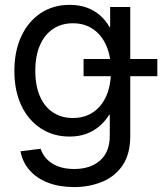

<svg xmlns="http://www.w3.org/2000/svg" viewBox="-20 -551 686 783"><path d="M282.2 211.9Q223.1 211.9 177.2 194.6Q131.3 177.2 101.8 144.5Q72.3 111.8 63.5 65.9L145.5 55.7Q153.8 80.6 172.1 99.1Q190.4 117.7 218 127.9Q245.6 138.2 282.2 138.2Q349.1 138.2 388.4 103.3Q427.7 68.4 427.7 2V-83H425.3Q408.7 -56.2 385.5 -36.4Q362.3 -16.6 332.3 -5.4Q302.2 5.9 263.7 5.9Q197.3 5.9 146.2 -27.6Q95.2 -61 66.9 -121.1Q38.6 -181.2 38.6 -261.7Q38.6 -342.3 66.9 -403.1Q95.2 -463.9 146.2 -497.6Q197.3 -531.2 264.2 -531.2Q302.2 -531.2 333 -520.3Q363.8 -509.3 387.5 -488.8Q411.1 -468.3 426.8 -440.4H429.2V-522.5H511.2V2.9Q511.2 78.1 479.5 124Q447.8 169.9 395.5 190.9Q343.3 211.9 282.2 211.9ZM276.9 -69.8Q325.2 -69.8 360.1 -93.5Q395 -117.2 413.8 -160.4Q432.6 -203.6 432.6 -262.2Q432.6 -320.8 413.8 -364.3Q395 -407.7 360.1 -431.9Q325.2 -456.1 276.9 -456.1Q231 -456.1 196.5 -433.1Q162.1 -410.2 143.1 -366.9Q124 -323.7 124 -262.2Q124 -200.7 143.1 -157.7Q162.1 -114.7 196.5 -92.3Q231 -69.8 276.9 -69.8ZM320.8 -240.2V-310.5H621.6V-240.2Z"/></svg>

Font: Inter 28pt
Style: Regular
Weight: 400
Designer: Rasmus Andersson
Foundry: rsms
Version: Version 4.001;git-66647c0bb